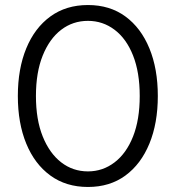

<svg xmlns="http://www.w3.org/2000/svg" viewBox="-20 -732 699 764"><path d="M330 12Q243 12 180.5 -33.5Q118 -79 84.5 -160.5Q51 -242 51 -350Q51 -458 84.5 -539.5Q118 -621 180.5 -666.5Q243 -712 330 -712Q417 -712 479 -666.5Q541 -621 574.5 -539.5Q608 -458 608 -350Q608 -242 574.5 -160.5Q541 -79 479 -33.5Q417 12 330 12ZM330 -50Q389 -50 436 -86Q483 -122 509.5 -189Q536 -256 536 -350Q536 -444 509.5 -511Q483 -578 436 -613.5Q389 -649 330 -649Q270 -649 223.5 -613.5Q177 -578 150 -511Q123 -444 123 -350Q123 -256 150 -189Q177 -122 223.5 -86Q270 -50 330 -50Z"/></svg>

Font: DM Sans 10pt Light
Style: Regular
Weight: 300
Version: Version 4.004;gftools[0.9.30]